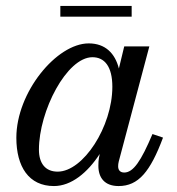

<svg xmlns="http://www.w3.org/2000/svg" viewBox="-20 -616 594 646"><path d="M183 -596V-560H423V-596ZM528.5 -153 493 -165C454.5 -74 428.5 -35.5 398 -35.5C383 -35.5 377.5 -45 377.5 -56.5C377.5 -61 378 -67 379.5 -72.5L482.5 -460H398L380 -385.5C367 -436.5 334.5 -470 278.5 -470C170.5 -470 35 -305.5 35 -152.5C35 -55 77 10 161.5 10C220 10 274.5 -35 315.5 -98L313 -85C311.5 -78 311 -69 311 -58C311 -18 332 10 379 10C445.5 10 485.5 -38 528.5 -153ZM358 -324C358 -190 260 -38.5 174 -38.5C133 -38.5 111 -66 111 -112.5C111 -242.5 204.5 -423.5 291 -423.5C332 -423.5 358 -392 358 -324Z"/></svg>

Font: Bodoni* 06pt
Style: Italic
Weight: 400
Italic angle: -13°
Version: Version 2.3